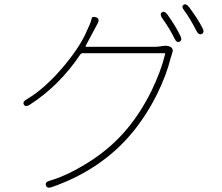

<svg xmlns="http://www.w3.org/2000/svg" viewBox="-20 -832 1040 899"><path d="M223 44Q200 52 195 36Q190 20 213 14Q300 -11 405 -79Q504 -143 577 -231Q640 -307 689 -406Q734 -499 753 -578Q754 -583 749 -583H368Q360 -583 356 -577Q259 -432 120 -342Q100 -329 92 -342Q84 -355 105 -367Q194 -419 286 -531Q360 -621 390 -695Q395 -706 400 -717Q407 -733 409 -745Q411 -757 430 -751Q449 -744 437 -722L381 -617Q379 -613 384 -613H709Q720 -613 731 -615L747 -617Q764 -620 779 -612Q794 -603 786 -582L785 -579Q781 -568 778 -557Q760 -482 714 -388Q665 -291 601 -213Q457 -38 223 44ZM821 -637Q807 -630 797 -652Q774 -699 740 -746Q726 -766 738 -774Q749 -783 764 -764Q803 -709 824 -665Q835 -644 821 -637ZM925 -673Q911 -666 900 -687Q869 -748 843 -782Q828 -801 839 -809Q850 -818 865 -799Q907 -743 928 -701Q939 -680 925 -673Z"/></svg>

Font: Resource Han Rounded JP ExtraLight
Style: Regular
Weight: 250
Designer: Cyano Hao (round all glyphs); Ryoko NISHIZUKA 西塚涼子 (kana, bopomofo & ideographs); Paul D. Hunt (Latin, Greek & Cyrillic)
Foundry: Cyano Hao
Version: 0.990